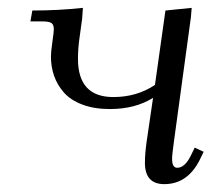

<svg xmlns="http://www.w3.org/2000/svg" viewBox="-20 -466 562 493"><path d="M58.1 -411.1 63 -439Q129.9 -439 192.9 -445.8L190.9 -418L184.1 -368.2Q180.2 -341.3 180.2 -314.9Q180.2 -216.8 271 -216.8Q331.5 -216.8 377.9 -248L404.8 -439L472.2 -445.8L470.2 -421.9L426.8 -104Q421.9 -68.8 421.9 -58.1Q421.9 -35.2 435.1 -35.2Q454.1 -35.2 469.2 -64.9L480 -86.9L502.9 -76.2L492.2 -54.2Q460.9 6.8 401.9 6.8Q352.1 6.8 352.1 -47.9Q352.1 -71.8 356.9 -105L373 -214.8Q327.1 -186 262.2 -186Q221.7 -186 191.4 -197.5Q161.1 -209 144 -228.5Q127 -248 118.9 -271.2Q110.8 -294.4 110.8 -320.8Q110.8 -332.5 114.5 -358.4Q118.2 -384.3 118.2 -391.1Q118.2 -402.8 111.8 -407Q105.5 -411.1 87.9 -411.1Z"/></svg>

Font: Dihjauti
Style: Italic
Weight: 400
Italic angle: -9°
Designer: T. Christopher White
Version: Version 3.0.0